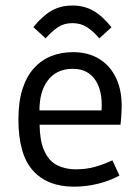

<svg xmlns="http://www.w3.org/2000/svg" viewBox="-20 -683 513 708"><path d="M252.9 5.4Q154.8 5.4 101.3 -54.2Q47.9 -113.8 47.9 -242.7Q47.9 -308.1 63 -355Q78.1 -401.9 105.5 -431.9Q132.8 -461.9 169.4 -476.3Q206.1 -490.7 249 -490.7Q304.2 -490.7 344.5 -466.6Q384.8 -442.4 406.7 -397.9Q428.7 -353.5 428.7 -293Q428.7 -281.7 427.7 -263.2Q426.8 -244.6 424.3 -223.1H126Q127 -164.6 141.6 -130.9Q159.2 -89.4 190.2 -74Q221.2 -58.6 258.3 -58.6Q297.9 -58.6 329.8 -67.6Q361.8 -76.7 394.5 -91.8L420.4 -35.6Q386.2 -16.6 342 -5.6Q297.9 5.4 252.9 5.4ZM354.5 -275.9V-277.8Q358.9 -347.2 331.3 -388.2Q303.7 -429.2 248.5 -429.2Q185.5 -429.2 153.3 -382.3Q125.5 -342.3 125.5 -275.9ZM148.4 -541.5 103 -583Q136.7 -624.5 170.2 -643.6Q203.6 -662.6 247.1 -662.6Q290.5 -662.6 324.2 -643.3Q357.9 -624 391.1 -582.5L346.2 -541.5Q324.7 -566.9 301.5 -582.3Q278.3 -597.7 247.1 -597.7Q215.8 -597.7 193.4 -582.5Q170.9 -567.4 148.4 -541.5Z"/></svg>

Font: Anaheim Medium
Style: Regular
Weight: 500
Version: Version 2.001